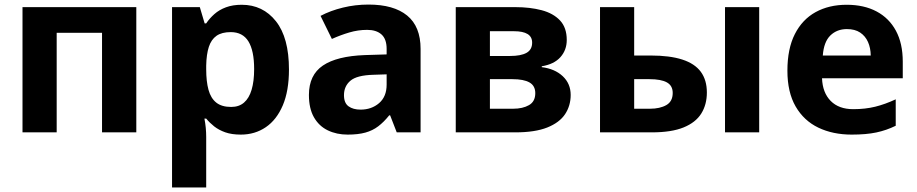

<svg xmlns="http://www.w3.org/2000/svg" viewBox="-20 -577 3998 837"><path d="M574.2 -545.9V0H424.8V-434.1H227.1V0H78.1V-545.9Z M1033.7 -556.2Q1126 -556.2 1182.9 -484.4Q1239.7 -412.6 1239.7 -273.9Q1239.7 -181.2 1212.9 -117.9Q1186 -54.7 1138.7 -22.5Q1091.3 9.8 1029.8 9.8Q990.2 9.8 961.9 -0.2Q933.6 -10.3 913.6 -26.1Q893.6 -42 878.9 -60.1H871.1Q875 -40.5 877 -20Q878.9 0.5 878.9 20V240.2H730V-545.9H851.1L872.1 -475.1H878.9Q893.6 -497.1 914.6 -515.6Q935.5 -534.2 965.1 -545.2Q994.6 -556.2 1033.7 -556.2ZM985.8 -437Q946.8 -437 923.8 -420.9Q900.9 -404.8 890.4 -372.6Q879.9 -340.3 878.9 -291V-274.9Q878.9 -222.2 888.9 -185.5Q898.9 -148.9 922.6 -129.9Q946.3 -110.8 987.8 -110.8Q1022 -110.8 1043.9 -129.9Q1065.9 -148.9 1076.9 -185.8Q1087.9 -222.7 1087.9 -275.9Q1087.9 -356 1063 -396.5Q1038.1 -437 985.8 -437Z M1586.4 -557.1Q1696.3 -557.1 1754.9 -509.3Q1813.5 -461.4 1813.5 -363.8V0H1709.5L1680.7 -74.2H1676.8Q1653.3 -44.9 1628.9 -26.4Q1604.5 -7.8 1572.8 1Q1541 9.8 1495.6 9.8Q1447.3 9.8 1408.9 -8.8Q1370.6 -27.3 1348.6 -65.7Q1326.7 -104 1326.7 -163.1Q1326.7 -250 1387.7 -291.3Q1448.7 -332.5 1570.8 -336.9L1665.5 -339.8V-363.8Q1665.5 -406.7 1643.1 -426.8Q1620.6 -446.8 1580.6 -446.8Q1541 -446.8 1502.9 -435.5Q1464.8 -424.3 1426.8 -407.2L1377.4 -507.8Q1420.9 -530.8 1474.9 -543.9Q1528.8 -557.1 1586.4 -557.1ZM1665.5 -252.9 1607.9 -251Q1535.6 -249 1507.6 -225.1Q1479.5 -201.2 1479.5 -162.1Q1479.5 -127.9 1499.5 -113.5Q1519.5 -99.1 1551.8 -99.1Q1599.6 -99.1 1632.6 -127.4Q1665.5 -155.8 1665.5 -208Z M2450.7 -402.8Q2450.7 -358.9 2423.1 -327.9Q2395.5 -296.9 2341.8 -288.1V-284.2Q2398.4 -277.3 2433.1 -244.9Q2467.8 -212.4 2467.8 -163.1Q2467.8 -116.2 2443.4 -79.3Q2418.9 -42.5 2365.7 -21.2Q2312.5 0 2226.6 0H1966.8V-545.9H2226.6Q2290.5 -545.9 2341.3 -532.5Q2392.1 -519 2421.4 -487.8Q2450.7 -456.5 2450.7 -402.8ZM2313.5 -170.9Q2313.5 -203.1 2288.3 -217.5Q2263.2 -231.9 2213.9 -231.9H2115.7V-103H2216.8Q2258.8 -103 2286.1 -118.7Q2313.5 -134.3 2313.5 -170.9ZM2299.8 -391.1Q2299.8 -416.5 2279.8 -428.7Q2259.8 -440.9 2220.7 -440.9H2115.7V-333H2203.6Q2251 -333 2275.4 -346.7Q2299.8 -360.4 2299.8 -391.1Z M2595.7 0V-545.9H2744.6V-335H2816.4Q2899.9 -335 2954.3 -317.4Q3008.8 -299.8 3035.2 -263.9Q3061.5 -228 3061.5 -173.8Q3061.5 -121.1 3037.1 -82Q3012.7 -43 2960 -21.5Q2907.2 0 2821.8 0ZM2744.6 -103H2813.5Q2856.9 -103 2884.8 -118.9Q2912.6 -134.8 2912.6 -171.9Q2912.6 -203.6 2887.2 -217.8Q2861.8 -231.9 2811.5 -231.9H2744.6ZM3140.6 0V-545.9H3289.6V0Z M3670.9 -556.2Q3746.6 -556.2 3801.3 -527.1Q3856 -498 3885.7 -442.9Q3915.5 -387.7 3915.5 -308.1V-235.8H3563.5Q3565.9 -172.9 3601.3 -137Q3636.7 -101.1 3699.7 -101.1Q3752 -101.1 3795.4 -111.8Q3838.9 -122.6 3884.8 -144V-28.8Q3844.2 -8.8 3800 0.5Q3755.9 9.8 3692.9 9.8Q3610.8 9.8 3547.6 -20.5Q3484.4 -50.8 3448.5 -112.8Q3412.6 -174.8 3412.6 -269Q3412.6 -364.7 3445.1 -428.5Q3477.5 -492.2 3535.6 -524.2Q3593.8 -556.2 3670.9 -556.2ZM3671.9 -450.2Q3628.4 -450.2 3599.9 -422.4Q3571.3 -394.5 3566.9 -335H3775.9Q3775.4 -368.2 3763.9 -394Q3752.4 -419.9 3729.7 -435.1Q3707 -450.2 3671.9 -450.2Z"/></svg>

Font: Wonky
Style: Regular
Weight: 400
Designer: Monotype Design Team
Foundry: Monotype Imaging Inc.
Version: Version 3.000